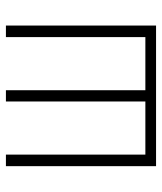

<svg xmlns="http://www.w3.org/2000/svg" viewBox="32 -592 560 665"><g transform="rotate(-90 312.5 -260.0)"><path d="M69 0V-520H109V-37H293V-520H332V-37H516V-520H556V0Z"/></g></svg>

Font: Zed Sans Extralight
Style: Regular
Weight: 200
Designer: Belleve Invis
Foundry: Belleve Invis
Version: Version 1.0.0; ttfautohint (v1.8.4)